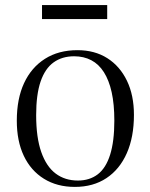

<svg xmlns="http://www.w3.org/2000/svg" viewBox="-20 -720 591 754"><path d="M274 14Q204 14 152.5 -18Q101 -50 73.5 -108Q46 -166 46 -246Q46 -332 74.5 -393.5Q103 -455 156.5 -489Q210 -523 284 -523Q352 -523 401.5 -491.5Q451 -460 478.5 -403Q506 -346 506 -269Q506 -182 478 -118.5Q450 -55 398 -20.5Q346 14 274 14ZM286 -11Q332 -11 364 -35.5Q396 -60 412.5 -112.5Q429 -165 429 -246Q429 -311 418.5 -358Q408 -405 388 -436.5Q368 -468 338.5 -483.5Q309 -499 271 -499Q224 -499 190.5 -475Q157 -451 139.5 -400Q122 -349 122 -268Q122 -180 142 -123Q162 -66 198.5 -38.5Q235 -11 286 -11ZM145 -645V-700H401V-645Z"/></svg>

Font: Literata 60pt Light
Style: Regular
Weight: 300
Designer: Latin by Veronika Burian and Jose Scaglione. Greek by Irene Vlachou. Cyrillic by Vera Evstafieva.
Foundry: TypeTogether
Version: Version 3.103;gftools[0.9.29]